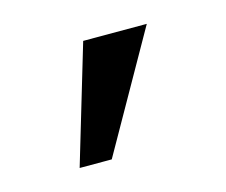

<svg xmlns="http://www.w3.org/2000/svg" viewBox="-45 -867 368 312"><g transform="rotate(-15 138.5 -711.0)"><path d="M56 -612 115 -810H222L110 -612Z"/></g></svg>

Font: Oswald
Style: Regular
Weight: 400
Designer: Vernon Adams
Foundry: Vernon Adams
Version: Version 4.103; ttfautohint (v1.8.3)